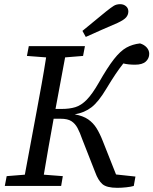

<svg xmlns="http://www.w3.org/2000/svg" viewBox="-20 -891 735 920"><path d="M436 -66 374 -224Q363 -256 351.5 -277.5Q340 -299 322 -310.5Q304 -322 271 -322H237L235 -311Q223 -247 212 -183Q201 -119 190 -54L281 -47L273 0H3L12 -47L99 -54L156 -360Q168 -424 179.5 -488Q191 -552 201 -616L109 -623L118 -670H387L378 -623L292 -616L246 -369H276Q313 -369 341 -377.5Q369 -386 395.5 -413Q422 -440 453 -494Q495 -568 526 -607.5Q557 -647 586 -663Q615 -679 651 -683Q671 -677 683 -663.5Q695 -650 695 -633Q695 -611 678.5 -596Q662 -581 627 -581Q595 -581 571 -587Q552 -563 533.5 -535.5Q515 -508 489 -465Q452 -403 418.5 -377Q385 -351 338 -343Q378 -336 402.5 -319Q427 -302 443 -276Q459 -250 473 -214L536 -55L629 -45L621 0Q608 4 585 6.5Q562 9 542 9Q491 9 470.5 -9Q450 -27 436 -66ZM375 -743Q403 -766 431 -789Q459 -812 487 -835Q512 -855 525 -863Q538 -871 556 -871Q572 -871 583.5 -861.5Q595 -852 595 -836Q595 -821 585 -808.5Q575 -796 543 -781Q505 -765 467 -748Q429 -731 391 -714Z"/></svg>

Font: Source Serif 4 SmText
Style: Italic
Weight: 400
Italic angle: -12°
Designer: Frank Grießhammer
Foundry: Adobe
Version: Version 4.005;hotconv 1.1.0;makeotfexe 2.6.0